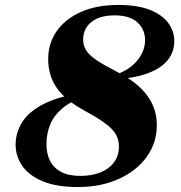

<svg xmlns="http://www.w3.org/2000/svg" viewBox="-20 -740 729 775"><path d="M441.5 -419.5 433 -433.5Q499.5 -454.5 532.5 -493.8Q565.5 -533 565.5 -578Q565.5 -621 534.8 -649.5Q504 -678 442.5 -678Q400 -678 371.8 -665Q343.5 -652 329.5 -630Q315.5 -608 315.5 -581Q315.5 -556.5 327.8 -536.8Q340 -517 370 -497Q400 -477 452.5 -450Q493 -429.5 523 -406Q553 -382.5 573 -356Q593 -329.5 603 -299.2Q613 -269 613 -235Q613 -163.5 572.2 -107Q531.5 -50.5 459.5 -17.8Q387.5 15 295 15Q207 15 151.2 -8.8Q95.5 -32.5 69.2 -71.5Q43 -110.5 43 -155.5Q43 -204 69 -246Q95 -288 153.5 -318.8Q212 -349.5 308 -364.5L324 -351Q266.5 -332 232 -303Q197.5 -274 182.5 -237.2Q167.5 -200.5 167.5 -158Q167.5 -119.5 182 -90.8Q196.5 -62 227 -46Q257.5 -30 304 -30Q350.5 -30 385.8 -44.2Q421 -58.5 440.5 -85.2Q460 -112 460 -149.5Q460 -176 447.8 -197.5Q435.5 -219 405.5 -241.5Q375.5 -264 322.5 -292.5Q282.5 -314.5 254.2 -337.5Q226 -360.5 208.5 -386Q191 -411.5 182.8 -440.5Q174.5 -469.5 174.5 -501.5Q174.5 -564.5 208.5 -613.8Q242.5 -663 306 -691.5Q369.5 -720 457 -720Q536 -720 586 -699.8Q636 -679.5 659.8 -646.5Q683.5 -613.5 683.5 -574Q683.5 -529.5 656 -496.2Q628.5 -463 574.5 -443.5Q520.5 -424 441.5 -419.5Z"/></svg>

Font: Newsreader 60pt ExtraBold
Style: Italic
Weight: 800
Italic angle: -17°
Designer: Hugues Gentile
Foundry: Production Type
Version: Version 1.003